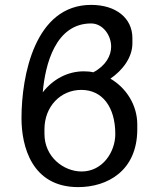

<svg xmlns="http://www.w3.org/2000/svg" viewBox="-20 -754 648 786"><path d="M162 -225C162 -317 227 -386 313 -386C399 -386 452 -316 452 -205C452 -133 401 -52 314 -52C241 -52 162 -111 162 -206ZM353 -658C400 -658 435 -611 435 -563C435 -526 413 -485 362 -458C350 -461 336 -462 323 -462C257 -462 197 -430 155 -376C165 -490 207 -658 353 -658ZM432 -432C480 -465 522 -517 522 -577V-598C522 -679 456 -734 353 -734C123 -734 68 -445 68 -270C68 -155 110 12 300 12C419 12 542 -54 542 -225V-244C542 -324 497 -394 432 -432Z"/></svg>

Font: Perun
Style: Regular
Weight: 400
Foundry: Copyright (c) Stefan Peev, Context Ltd, 2016
Version: Version 1.089